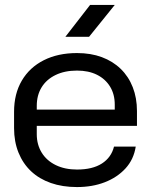

<svg xmlns="http://www.w3.org/2000/svg" viewBox="-20 -749 611 778"><path d="M292 9Q233 9 186 -7.5Q139 -24 106 -55Q73 -86 55 -130.5Q37 -175 37 -230V-296Q37 -369 68.5 -422.5Q100 -476 157.5 -505Q215 -534 292 -534Q348 -534 392.5 -517.5Q437 -501 469 -470Q501 -439 518 -395.5Q535 -352 535 -299V-239H115V-305H458L445 -287V-325Q445 -367 426 -398Q407 -429 373 -446Q339 -463 292 -463Q242 -463 205 -445Q168 -427 148.5 -395Q129 -363 129 -320V-205Q129 -163 149 -130.5Q169 -98 206 -80Q243 -62 292 -62Q355 -62 393 -86.5Q431 -111 442 -155H530Q522 -103 488.5 -66.5Q455 -30 404.5 -10.5Q354 9 292 9ZM245 -600 345 -729H445L341 -600Z"/></svg>

Font: Hubot Sans Condensed ExtraLight
Style: Regular
Weight: 400
Version: Version 2.000